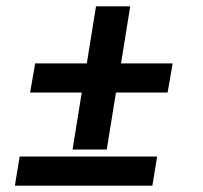

<svg xmlns="http://www.w3.org/2000/svg" viewBox="-20 -586 640 606"><path d="M209 -114 238 -294H75L91 -386H254L283 -566H391L362 -386H525L509 -294H346L317 -114ZM27 0 42 -92H476L461 0Z"/></svg>

Font: Iosevka Aile Semibold Oblique
Style: Regular
Weight: 600
Italic angle: -9°
Designer: Belleve Invis
Foundry: Belleve Invis
Version: Version 31.1.0; ttfautohint (v1.8.4)